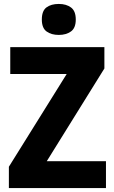

<svg xmlns="http://www.w3.org/2000/svg" viewBox="-20 -953 580 973"><path d="M517 0H25V-108L318 -578H32V-714H509V-606L217 -136H517ZM278 -933Q316 -933 340 -915Q364 -897 364 -854Q364 -811 339.5 -793.5Q315 -776 278 -776Q240 -776 216 -793.5Q192 -811 192 -854Q192 -898 215.5 -915.5Q239 -933 278 -933Z"/></svg>

Font: Noto Sans Ethiopic SemiCondensed ExtraBold
Style: Regular
Weight: 800
Width: 4
Designer: Monotype Design Team
Foundry: Monotype Imaging Inc.
Version: Version 2.102; ttfautohint (v1.8.4.7-5d5b)